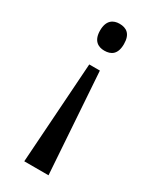

<svg xmlns="http://www.w3.org/2000/svg" viewBox="-187 -596 677 830"><g transform="rotate(30 151.0 -180.5)"><path d="M150 -541C119 -541 91 -525 91 -474C91 -423 119 -407 150 -407C184 -407 210 -423 210 -474C210 -525 184 -541 150 -541ZM177 -323H124L90 180H211Z"/></g></svg>

Font: Noto Serif Georgian Condensed Medium
Style: Regular
Weight: 500
Width: 3
Designer: Monotype Design Team, Akaki Razmadze
Foundry: Google LLC
Version: Version 2.003